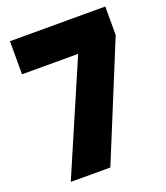

<svg xmlns="http://www.w3.org/2000/svg" viewBox="-135 -823 792 916"><g transform="rotate(-20 261.5 -365.0)"><path d="M507 -585 267 0H66L308 -562H23V-730H507Z"/></g></svg>

Font: DVN-Poppins ExtBd
Style: Regular
Weight: 800
Designer: Ninad Kale (Devanagari), Jonny Pinhorn (Latin)
Foundry: Indian Type Foundry
Version: 4.004